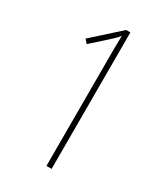

<svg xmlns="http://www.w3.org/2000/svg" viewBox="-179 -792 753 870"><g transform="rotate(30 197.0 -357.0)"><path d="M239 0H212V-566Q212 -587 212 -605Q212 -623 212.5 -641Q213 -659 213 -681Q203 -668 194 -659.5Q185 -651 173 -640L94 -569L77 -588L217 -714H239Z"/></g></svg>

Font: Noto Sans Khmer ExtraCondensed Thin
Style: Regular
Weight: 250
Width: 2
Designer: Danh Hong and the Monotype Design Team
Foundry: Monotype Imaging Inc.
Version: Version 2.004